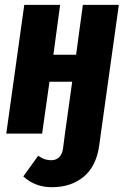

<svg xmlns="http://www.w3.org/2000/svg" viewBox="-20 -551 516 792"><path d="M321.8 -530.8H470.2L396 0L389.2 49.8Q377 135.3 325 178.2Q272.9 221.2 193.8 221.2Q124.5 221.2 76.2 176.8L137.2 91.8Q148.9 98.6 155 101.8Q161.1 105 170.7 107.4Q180.2 109.9 190.9 109.9Q211.9 109.9 224.6 96.9Q237.3 84 240.2 60.1L248 0L277.8 -213.9H184.1L153.8 0H5.9L80.1 -530.8H228L200.2 -325.2H293.9Z"/></svg>

Font: Fira Sans Compressed
Style: Bold Italic
Weight: 700
Width: 3
Italic angle: -8°
Designer: Carrois Corporate & Edenspiekermann AG
Foundry: Carrois Corporate GbR & Edenspiekermann AG
Version: Version 4.203;PS 004.203;hotconv 1.0.88;makeotf.lib2.5.64775